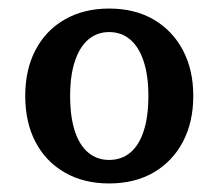

<svg xmlns="http://www.w3.org/2000/svg" viewBox="-20 -740 510 449"><path d="M432 -516Q432 -454 407.5 -408Q383 -362 339 -336.5Q295 -311 235 -311Q176 -311 131.5 -336.5Q87 -362 63 -408Q39 -454 39 -516Q39 -577 63 -623Q87 -669 131.5 -694.5Q176 -720 235 -720Q295 -720 339 -694.5Q383 -669 407.5 -623Q432 -577 432 -516ZM144 -516Q144 -467 155 -433.5Q166 -400 186.5 -383Q207 -366 235 -366Q264 -366 284.5 -383Q305 -400 316 -433.5Q327 -467 327 -516Q327 -563 316 -596.5Q305 -630 284.5 -647.5Q264 -665 235 -665Q207 -665 186.5 -647.5Q166 -630 155 -596.5Q144 -563 144 -516Z"/></svg>

Font: Roboto Serif 28pt Condensed Medium
Style: Regular
Weight: 500
Width: 3
Designer: Greg Gazdowicz
Foundry: Commercial Type
Version: Version 1.008